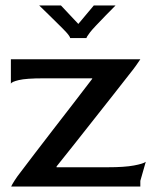

<svg xmlns="http://www.w3.org/2000/svg" viewBox="-20 -686 576 706"><path d="M21 0Q24 -7 33.5 -22Q43 -37 58 -56Q76 -80 107 -120.5Q138 -161 175 -209Q212 -257 250 -306Q288 -355 319 -396V-398H140Q76 -398 49 -391.5Q22 -385 20 -378V-468H496Q492 -462 482 -447.5Q472 -433 455 -412Q431 -381 397 -338Q363 -295 326 -248Q289 -201 253 -155.5Q217 -110 188 -74V-71H376Q438 -71 472.5 -77.5Q507 -84 516 -91L496 -21V0ZM124 -666H204L268 -598L325 -666H405Q388 -649 368.5 -629Q349 -609 333 -592Q317 -575 311 -567Q298 -550 298 -546H238Q238 -548 235 -553Q232 -558 224 -567Q213 -579 195 -596.5Q177 -614 158 -633Q139 -652 124 -666Z"/></svg>

Font: Red Rose
Style: Regular
Weight: 400
Designer: Jaikishan Patel
Version: Version 2.000; ttfautohint (v1.8.3)